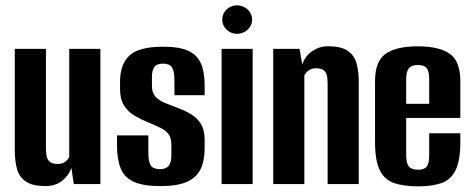

<svg xmlns="http://www.w3.org/2000/svg" viewBox="-20 -674 1730 703"><path d="M147.1 7.3Q99.3 7.3 75 -9.1Q50.6 -25.5 42.4 -55Q34.2 -84.5 34.2 -123.7V-495H148.2V-130.6Q148.2 -115.6 150.5 -102.8Q152.9 -89.9 162.1 -81.8Q171.4 -73.7 190.7 -73.7Q204.2 -73.7 212.6 -78Q221 -82.3 226.1 -88.2Q231.1 -94.1 233.5 -99.3V-495H347.5V0H250.1L241.3 -59.9Q232.6 -32.1 207.9 -12.4Q183.2 7.3 147.1 7.3Z M567.4 7.4Q504.7 7.4 470.2 -8.2Q435.7 -23.8 422.1 -56.8Q408.5 -89.7 408.5 -140.1V-178.3H523.2V-114.4Q523.2 -82.3 532.1 -68.4Q541 -54.6 566 -54.6Q588.1 -54.6 597.8 -67.2Q607.5 -79.8 607.5 -104.8V-142.9Q607.5 -166.9 598.4 -180.8Q589.4 -194.7 570.2 -204.5Q551 -214.4 522.3 -226Q495.5 -236.9 472.1 -250.8Q448.6 -264.8 434.1 -287.8Q419.6 -310.8 419.6 -346.8V-375.7Q419.6 -438.5 454 -470.7Q488.3 -503 576.9 -503Q636 -503 669 -488.1Q702 -473.2 715.6 -441.7Q729.3 -410.3 729.3 -361.9V-325.5H618.7V-380.7Q618.7 -414.1 609.4 -427.6Q600 -441 577.5 -441Q553.2 -441 544.8 -428Q536.4 -414.9 536.4 -395.6V-358.6Q536.4 -333.7 549.9 -319.4Q563.5 -305 585.4 -296.6Q607.4 -288.3 631.7 -278.4Q658 -268.8 680.1 -255.5Q702.3 -242.2 715.8 -220Q729.3 -197.9 729.3 -161V-131.1Q729.3 -85.9 714.6 -55Q699.8 -24 664.6 -8.3Q629.4 7.4 567.4 7.4Z M791.4 0V-495H905.1V0ZM847.7 -550.1Q825.6 -550.1 809.6 -565.5Q793.7 -580.8 793.7 -602.1Q793.7 -624 809.6 -639.3Q825.6 -654.5 847.7 -654.5Q870.4 -654.5 886.8 -639.3Q903.1 -624 903.1 -602.4Q903.1 -580.8 886.8 -565.5Q870.4 -550.1 847.7 -550.1Z M980.4 0V-495H1076.8L1086.9 -437.1Q1095.6 -467.5 1122.3 -486.1Q1149.1 -504.7 1180.8 -504.7Q1228.6 -504.7 1252.9 -488.1Q1277.2 -471.5 1285.4 -442.2Q1293.6 -412.9 1293.6 -373.4V0H1179.6V-366.4Q1179.6 -378.2 1178.6 -388.4Q1177.6 -398.7 1173.6 -406.6Q1169.5 -414.6 1161.1 -419.3Q1152.7 -424 1137.2 -424Q1124.7 -424 1115.8 -419.5Q1106.9 -415 1102 -409.1Q1097 -403.2 1094.4 -397.8V0Z M1511.6 8.3Q1459.9 8.3 1424.5 -3.2Q1389.2 -14.7 1371.2 -49.5Q1353.2 -84.3 1353.2 -154.4V-376.8Q1353.2 -450.3 1392.3 -477.3Q1431.5 -504.4 1509.7 -504.4Q1587.6 -504.4 1626.5 -477.3Q1665.5 -450.3 1665.5 -376.8V-242.2H1467.2V-107.4Q1467.2 -76.7 1476.8 -64.7Q1486.5 -52.6 1511 -52.6Q1533.9 -52.6 1542.7 -64.3Q1551.5 -76.1 1551.5 -107.4V-186H1665.5V-155.4Q1665.5 -85.3 1647.7 -50.1Q1629.9 -15 1595.5 -3.3Q1561.1 8.3 1511.6 8.3ZM1467.2 -294H1551.5V-383.3Q1551.5 -411.8 1542.7 -423.8Q1533.9 -435.9 1509.7 -435.9Q1486.5 -435.9 1476.8 -423.8Q1467.2 -411.8 1467.2 -383.3Z"/></svg>

Font: Alumni Sans Thin
Style: Regular
Weight: 100
Designer: Robert E. Leuschke
Foundry: Robert E. Leuschke
Version: Version 1.018